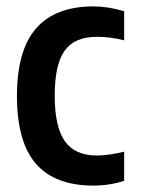

<svg xmlns="http://www.w3.org/2000/svg" viewBox="-20 -570 440 600"><path d="M272 10Q152 10 92.5 -58Q33 -126 33 -270Q33 -413 93 -481.5Q153 -550 272 -550Q317 -550 368 -535V-444Q344 -450 323 -452.5Q302 -455 283 -455Q213 -455 182 -411.5Q151 -368 151 -271Q151 -174 182.5 -129Q214 -84 283 -84Q318 -84 368 -96V-5Q348 2 322.5 6Q297 10 272 10Z"/></svg>

Font: Encode Sans Compressed
Style: SemiBold
Weight: 600
Designer: Pablo Impallari, Andres Torresi
Foundry: Pablo Impallari, Andres Torresi
Version: Version 1.000; ttfautohint (v1.00) -l 8 -r 50 -G 200 -x 14 -